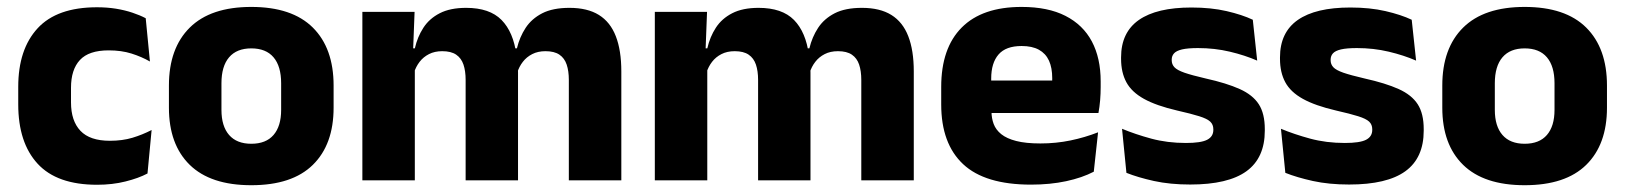

<svg xmlns="http://www.w3.org/2000/svg" viewBox="-20 -526 4740 560"><path d="M263.1 12.9Q146.1 12.9 89.7 -48.5Q33.2 -109.9 33.2 -221.7V-272.7Q33.2 -382.2 89.7 -443.5Q146.2 -504.8 262.7 -504.8Q292.4 -504.8 318.5 -500.6Q344.6 -496.3 366.5 -488.9Q388.4 -481.6 405 -472.8L417.3 -346.6Q393 -360.5 363.6 -369.8Q334.2 -379.1 297 -379.1Q239.1 -379.1 213.1 -351Q187.1 -323 187.1 -270V-227.3Q187.1 -173.4 214.7 -144.4Q242.2 -115.4 300.5 -115.4Q337.1 -115.4 366.3 -124.2Q395.5 -133 422.2 -146.8L410.2 -20Q384.1 -6.2 346 3.3Q308 12.9 263.1 12.9Z M712.9 14.2Q594.2 14.2 533.4 -45.2Q472.7 -104.6 472.7 -211.9V-276.5Q472.7 -385.4 533.6 -445.6Q594.5 -505.8 712.9 -505.8Q831.7 -505.8 892.4 -445.6Q953 -385.4 953 -276.5V-211.9Q953 -104.6 892.5 -45.2Q832.1 14.2 712.9 14.2ZM712.9 -106.7Q755.7 -106.7 777.8 -132.3Q800 -157.9 800 -205.5V-283.2Q800 -332.8 777.8 -358.9Q755.7 -384.9 712.9 -384.9Q670.5 -384.9 648.2 -358.9Q625.9 -332.8 625.9 -283.2V-205.5Q625.9 -157.9 648.2 -132.3Q670.5 -106.7 712.9 -106.7Z M1792.2 0H1639.1V-293Q1639.1 -318.8 1632.8 -337.6Q1626.5 -356.4 1611.7 -366.5Q1596.8 -376.7 1571 -376.7Q1548.8 -376.7 1532.3 -368.2Q1515.8 -359.8 1504.9 -345.6Q1493.9 -331.4 1488.5 -313.5L1473.8 -385H1487.7Q1495.6 -418 1513.1 -444.7Q1530.6 -471.4 1561.5 -487.3Q1592.5 -503.1 1640.9 -503.1Q1693.5 -503.1 1726.8 -482.4Q1760.1 -461.7 1776.1 -420.4Q1792.2 -379.2 1792.2 -317.6ZM1189.9 0H1036.9V-491.4H1189.2L1184.1 -359.2L1189.9 -354.2ZM1490.9 0H1338.1V-293Q1338.1 -318.8 1331.8 -337.6Q1325.4 -356.4 1310.6 -366.5Q1295.7 -376.7 1269.9 -376.7Q1247.7 -376.7 1231.2 -368.2Q1214.7 -359.8 1203.8 -345.6Q1192.9 -331.4 1187.4 -313.5L1163.8 -385H1190Q1197.6 -418.5 1214.9 -445.1Q1232.1 -471.7 1262.6 -487.4Q1293.1 -503.1 1339.6 -503.1Q1408 -503.1 1442.8 -467.8Q1477.6 -432.4 1486.3 -365.4Q1487.8 -355.6 1489.4 -341.2Q1490.9 -326.7 1490.9 -315.2Z M2645.2 0H2492.1V-293Q2492.1 -318.8 2485.8 -337.6Q2479.5 -356.4 2464.7 -366.5Q2449.8 -376.7 2424 -376.7Q2401.8 -376.7 2385.3 -368.2Q2368.8 -359.8 2357.9 -345.6Q2346.9 -331.4 2341.5 -313.5L2326.8 -385H2340.7Q2348.6 -418 2366.1 -444.7Q2383.6 -471.4 2414.5 -487.3Q2445.5 -503.1 2493.9 -503.1Q2546.5 -503.1 2579.8 -482.4Q2613.1 -461.7 2629.1 -420.4Q2645.2 -379.2 2645.2 -317.6ZM2042.9 0H1889.9V-491.4H2042.2L2037.1 -359.2L2042.9 -354.2ZM2343.9 0H2191.1V-293Q2191.1 -318.8 2184.8 -337.6Q2178.4 -356.4 2163.6 -366.5Q2148.7 -376.7 2122.9 -376.7Q2100.7 -376.7 2084.2 -368.2Q2067.7 -359.8 2056.8 -345.6Q2045.9 -331.4 2040.4 -313.5L2016.8 -385H2043Q2050.6 -418.5 2067.9 -445.1Q2085.1 -471.7 2115.6 -487.4Q2146.1 -503.1 2192.6 -503.1Q2261 -503.1 2295.8 -467.8Q2330.6 -432.4 2339.3 -365.4Q2340.8 -355.6 2342.4 -341.2Q2343.9 -326.7 2343.9 -315.2Z M2987 12.5Q2852.9 12.5 2789.1 -47.2Q2725.2 -107 2725.2 -221.4V-272.5Q2725.2 -385.7 2785.1 -445.8Q2844.9 -505.8 2959.7 -505.8Q3036.5 -505.8 3087.6 -479.7Q3138.8 -453.6 3164.6 -405.1Q3190.3 -356.5 3190.3 -288.5V-272.1Q3190.3 -253 3188.7 -233.3Q3187 -213.5 3183.8 -196.4H3046.1Q3047.8 -225.6 3048.4 -251.4Q3049 -277.2 3049 -297.9Q3049 -328.3 3039.5 -349.2Q3029.9 -370 3010.2 -380.9Q2990.5 -391.8 2959.7 -391.8Q2913.7 -391.8 2892.4 -367.1Q2871 -342.4 2871 -296.9V-252L2871.9 -235.3V-200.5Q2871.9 -181.3 2878.2 -164.4Q2884.5 -147.5 2900.3 -134.7Q2916.2 -121.9 2943.9 -114.8Q2971.7 -107.6 3014.6 -107.6Q3059.9 -107.6 3102 -116.3Q3144.1 -125 3182.7 -140.1L3170.2 -25.2Q3136.2 -7.5 3089.6 2.5Q3043.1 12.5 2987 12.5ZM3153 -196.4H2806.2V-291.2H3153Z M3451.4 12.2Q3392.8 12.2 3345.8 1.9Q3298.9 -8.5 3265.4 -21.9L3252.6 -150.4Q3291 -134.4 3337.7 -121.7Q3384.5 -109 3439 -109Q3482.7 -109 3500.8 -118.3Q3518.9 -127.6 3518.9 -147.1V-149Q3518.9 -162.7 3509.8 -171.3Q3500.7 -179.8 3477.7 -187Q3454.8 -194.2 3413.8 -203.5Q3352.3 -217.8 3316.5 -237.7Q3280.6 -257.6 3265.2 -286.2Q3249.8 -314.8 3249.8 -354.5V-358.6Q3249.8 -431.6 3301.9 -467.9Q3354 -504.1 3455 -504.1Q3512 -504.1 3557.6 -493.6Q3603.2 -483 3634 -468.4L3646.8 -349.2Q3611.2 -364.8 3566.9 -375.3Q3522.6 -385.8 3474.1 -385.8Q3444.5 -385.8 3427.7 -381.9Q3410.9 -377.9 3404.2 -370.3Q3397.5 -362.8 3397.5 -352.1V-350.3Q3397.5 -338.4 3405.4 -329.9Q3413.3 -321.4 3434.7 -313.9Q3456.1 -306.5 3496.2 -297.2Q3557.8 -283.5 3595.9 -266.3Q3633.9 -249.2 3651.5 -221.9Q3669 -194.7 3669 -149.3V-144.9Q3669 -65.4 3615.5 -26.6Q3562 12.2 3451.4 12.2Z M3914.9 12.2Q3856.3 12.2 3809.3 1.9Q3762.4 -8.5 3728.9 -21.9L3716.1 -150.4Q3754.5 -134.4 3801.2 -121.7Q3848 -109 3902.5 -109Q3946.2 -109 3964.3 -118.3Q3982.4 -127.6 3982.4 -147.1V-149Q3982.4 -162.7 3973.3 -171.3Q3964.2 -179.8 3941.2 -187Q3918.3 -194.2 3877.3 -203.5Q3815.8 -217.8 3780 -237.7Q3744.1 -257.6 3728.7 -286.2Q3713.3 -314.8 3713.3 -354.5V-358.6Q3713.3 -431.6 3765.4 -467.9Q3817.5 -504.1 3918.5 -504.1Q3975.5 -504.1 4021.1 -493.6Q4066.7 -483 4097.5 -468.4L4110.3 -349.2Q4074.7 -364.8 4030.4 -375.3Q3986.1 -385.8 3937.6 -385.8Q3908 -385.8 3891.2 -381.9Q3874.4 -377.9 3867.7 -370.3Q3861 -362.8 3861 -352.1V-350.3Q3861 -338.4 3868.9 -329.9Q3876.8 -321.4 3898.2 -313.9Q3919.6 -306.5 3959.7 -297.2Q4021.3 -283.5 4059.4 -266.3Q4097.4 -249.2 4115 -221.9Q4132.5 -194.7 4132.5 -149.3V-144.9Q4132.5 -65.4 4079 -26.6Q4025.5 12.2 3914.9 12.2Z M4426.9 14.2Q4308.2 14.2 4247.4 -45.2Q4186.7 -104.6 4186.7 -211.9V-276.5Q4186.7 -385.4 4247.6 -445.6Q4308.5 -505.8 4426.9 -505.8Q4545.7 -505.8 4606.4 -445.6Q4667 -385.4 4667 -276.5V-211.9Q4667 -104.6 4606.5 -45.2Q4546.1 14.2 4426.9 14.2ZM4426.9 -106.7Q4469.7 -106.7 4491.8 -132.3Q4514 -157.9 4514 -205.5V-283.2Q4514 -332.8 4491.8 -358.9Q4469.7 -384.9 4426.9 -384.9Q4384.5 -384.9 4362.2 -358.9Q4339.9 -332.8 4339.9 -283.2V-205.5Q4339.9 -157.9 4362.2 -132.3Q4384.5 -106.7 4426.9 -106.7Z"/></svg>

Font: Anek Malayalam Medium
Style: Regular
Weight: 500
Designer: Maithili Shingre (Malayalam) & Yesha Goshar (Latin)
Foundry: Ek Type
Version: Version 1.003